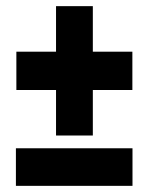

<svg xmlns="http://www.w3.org/2000/svg" viewBox="-20 -604 482 624"><path d="M33.2 -311.5H162.1V-163.6H281.7V-311.5H410.2V-436H281.7V-584H162.1V-311.5H281.7V-436H33.2ZM31.7 0H410.6V-122.1H31.7Z"/></svg>

Font: Roboto Flex Super Cond Bold
Style: Regular
Weight: 700
Width: 3
Designer: Berlow after Robertson
Foundry: Google
Version: Version 3.000